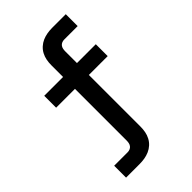

<svg xmlns="http://www.w3.org/2000/svg" viewBox="-276 -836 1153 1153"><g transform="rotate(-45 300.0 -260.0)"><path d="M81 215V114H196Q206 114 215.5 110Q225 106 231 98Q237 90 239 80Q241 70 241 60V-379H81V-480H241V-580Q241 -602 245 -623Q249 -644 259 -663Q269 -682 285 -696.5Q301 -711 320.5 -719.5Q340 -728 361 -731.5Q382 -735 404 -735H519V-634H404Q394 -634 384.5 -630Q375 -626 369 -618Q363 -610 361 -600Q359 -590 359 -580V-480H519V-379H359V60Q359 82 355 103Q351 124 341 143Q331 162 315 176.5Q299 191 279.5 199.5Q260 208 239 211.5Q218 215 196 215Z"/></g></svg>

Font: Iosevka SS04 Extended
Style: Bold
Weight: 700
Width: 7
Monospace: yes
Designer: Belleve Invis
Foundry: Belleve Invis
Version: Version 19.0.0; ttfautohint (v1.8.4)